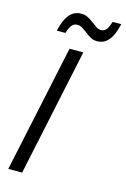

<svg xmlns="http://www.w3.org/2000/svg" viewBox="-136 -977 681 1039"><g transform="rotate(15 204.5 -457.5)"><path d="M21 0 172.9 -713.9H250L98.6 0ZM81.1 -790.5Q89.8 -830.1 103.8 -857.7Q117.7 -885.3 137.9 -899.4Q158.2 -913.6 185.5 -913.6Q206.5 -913.6 223.6 -904.8Q240.7 -896 255.4 -884.5Q270 -873 283.2 -864.3Q296.4 -855.5 309.6 -855.5Q328.1 -855.5 339.4 -868.4Q350.6 -881.3 360.4 -914.6H408.7Q399.4 -872.1 384.8 -844.7Q370.1 -817.4 350.3 -804.4Q330.6 -791.5 305.7 -791.5Q286.1 -791.5 269.8 -800.3Q253.4 -809.1 238.8 -820.8Q224.1 -832.5 210.2 -841.3Q196.3 -850.1 181.2 -850.1Q161.6 -850.1 149.9 -835.4Q138.2 -820.8 128.9 -790.5Z"/></g></svg>

Font: Open Sans SemiCondensed
Style: Italic
Weight: 400
Width: 4
Italic angle: -12°
Designer: Monotype Design Team
Foundry: Monotype Imaging Inc.
Version: Version 3.000